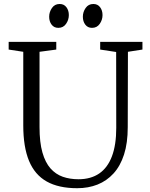

<svg xmlns="http://www.w3.org/2000/svg" viewBox="-20 -958 768 986"><path d="M376.5 8.5Q281 8.5 219.8 -26Q158.5 -60.5 129 -132Q99.5 -203.5 99.5 -314V-692L24.5 -703.5V-743H269V-703.5L183 -692V-305.5Q183 -227 197.8 -175.2Q212.5 -123.5 239.2 -93.2Q266 -63 302.5 -50.2Q339 -37.5 383 -37.5Q446.5 -37.5 489.8 -67.2Q533 -97 555 -155.8Q577 -214.5 577 -301L576.5 -691L494.5 -703.5V-743H711.5V-703.5L637 -692L636 -305Q636 -223.5 617 -164.5Q598 -105.5 563 -67.2Q528 -29 480.8 -10.2Q433.5 8.5 376.5 8.5ZM279 -815Q257.5 -815 245 -831.5Q232.5 -848 232.5 -872Q232.5 -896.5 246.8 -917Q261 -937.5 286 -937.5H287Q308.5 -937.5 321 -921Q333.5 -904.5 333.5 -880.5Q333.5 -856 319.2 -835.5Q305 -815 280 -815ZM452 -815Q430.5 -815 418 -831.5Q405.5 -848 405.5 -872Q405.5 -896.5 419.8 -917Q434 -937.5 459 -937.5H460Q481.5 -937.5 494 -921Q506.5 -904.5 506.5 -880.5Q506.5 -856 492.2 -835.5Q478 -815 453 -815Z"/></svg>

Font: Merriweather 36pt Light
Style: Regular
Weight: 300
Designer: Eben Sorkin
Foundry: Eben Sorkin
Version: Version 2.100